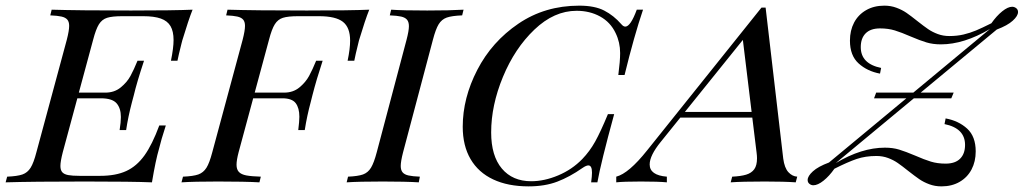

<svg xmlns="http://www.w3.org/2000/svg" viewBox="-54 -642 3604 676"><path d="M624 -607.9Q609.4 -571.3 587.9 -500L585 -488.8Q574.2 -445.8 570.8 -428.2H547.9Q557.1 -473.6 557.1 -501Q557.1 -531.7 546.4 -550Q535.6 -568.4 512.2 -576.7Q488.8 -585 450.2 -585H377Q340.8 -585 323 -579.3Q305.2 -573.7 294.4 -556.6Q283.7 -539.6 273.9 -502L223.6 -315.9H316.9Q348.6 -315.9 370.8 -334Q393.1 -352.1 405.3 -374.5Q417.5 -397 430.2 -428.2H453.1Q427.7 -351.6 417 -306.2L410.6 -282.2Q397 -230.5 390.1 -184.1H367.2Q371.6 -212.4 371.6 -230Q371.6 -261.2 356.2 -278.6Q340.8 -295.9 300.8 -295.9H218.3L167 -106Q158.7 -73.7 158.7 -57.6Q158.7 -43 165.3 -35.6Q171.9 -28.3 186 -25.6Q200.2 -22.9 226.1 -22.9H298.8Q353.5 -22.9 390.4 -39.8Q427.2 -56.6 454.6 -94.7Q481.9 -132.8 506.8 -200.2H529.8Q512.7 -147.5 505.9 -118.2Q494.1 -78.6 481 0Q411.1 -2.9 246.1 -2.9Q61 -2.9 -34.2 0L-28.8 -20Q7.3 -21.5 25.1 -27.8Q43 -34.2 53.7 -51.3Q64.5 -68.4 74.2 -106L181.2 -502Q189.5 -534.2 189.5 -550.8Q189.5 -565.4 182.9 -573Q176.3 -580.6 162.4 -583.7Q148.4 -586.9 123 -587.9L127.9 -607.9Q222.2 -605 407.2 -605Q558.1 -605 624 -607.9Z M1246.1 -607.9Q1231.4 -571.3 1210 -500Q1195.8 -442.9 1193.4 -428.2H1169.9Q1178.7 -470.2 1178.7 -499Q1178.7 -545.4 1153.3 -565.2Q1127.9 -585 1069.3 -585H996.1Q960 -585 942.1 -579.3Q924.3 -573.7 913.6 -556.6Q902.8 -539.6 893.1 -502L842.8 -315.9H946.3Q978 -315.9 1000 -334Q1022 -352.1 1034.2 -374.5Q1046.4 -397 1059.1 -428.2H1082Q1060.1 -361.8 1045.9 -306.2L1040 -282.7Q1026.9 -234.4 1019 -184.1H996.1Q1000 -215.3 1000 -231Q1000 -261.7 987.1 -278.8Q974.1 -295.9 939.9 -295.9H837.4L786.1 -106Q778.8 -78.1 778.8 -62Q778.8 -45.4 787.1 -36.6Q795.4 -27.8 813.2 -24.4Q831.1 -21 864.3 -20L859.4 0Q808.1 -2.9 713.4 -2.9Q628.9 -2.9 585 0L590.3 -20Q626.5 -21.5 644.3 -27.8Q662.1 -34.2 672.9 -51.3Q683.6 -68.4 693.4 -106L800.3 -502Q808.6 -534.2 808.6 -550.8Q808.6 -565.4 802 -573Q795.4 -580.6 781.5 -583.7Q767.6 -586.9 742.2 -587.9L747.1 -607.9Q841.3 -605 1026.4 -605Q1180.2 -605 1246.1 -607.9Z M1356.9 -57.6Q1356.9 -43 1363.5 -35.2Q1370.1 -27.3 1384.3 -24.2Q1398.4 -21 1424.3 -20L1420.4 0Q1373.5 -2.9 1293.5 -2.9Q1209.5 -2.9 1166.5 0L1171.4 -20Q1206.5 -21.5 1224.1 -27.8Q1241.7 -34.2 1252.2 -51.5Q1262.7 -68.8 1272.5 -106L1377.4 -502Q1385.7 -533.7 1385.7 -549.8Q1385.7 -564.9 1378.9 -572.8Q1372.1 -580.6 1358.2 -583.7Q1344.2 -586.9 1318.4 -587.9L1323.2 -607.9Q1363.3 -605 1450.2 -605Q1530.8 -605 1578.1 -607.9L1573.2 -587.9Q1536.6 -586.4 1518.8 -580.1Q1501 -573.7 1490.5 -556.6Q1480 -539.6 1470.2 -502L1365.2 -106Q1356.9 -73.7 1356.9 -57.6Z M1575.2 -195.8Q1575.2 -296.9 1626.5 -396Q1677.7 -495.1 1771.2 -558.6Q1864.7 -622.1 1985.4 -622.1Q2040 -622.1 2073.5 -604.7Q2106.9 -587.4 2133.3 -557.1Q2140.6 -548.3 2147.5 -548.3Q2166 -548.3 2188 -607.9H2210Q2178.7 -515.6 2145 -377.9H2123Q2129.4 -427.2 2129.4 -455.1Q2129.4 -493.2 2113.3 -525.9Q2095.2 -564 2058.8 -584Q2022.5 -604 1976.1 -604Q1897 -604 1827.6 -537.8Q1758.3 -471.7 1716.8 -371.3Q1675.3 -271 1675.3 -175.8Q1675.3 -93.3 1712.9 -48.6Q1750.5 -3.9 1816.4 -3.9Q1862.3 -3.9 1911.1 -24.4Q1960 -44.9 1996.1 -82Q2022.5 -109.4 2041.5 -143.6Q2060.5 -177.7 2086.4 -240.2H2108.4Q2061 -66.9 2049.3 0H2027.3Q2030.3 -21.5 2030.3 -34.2Q2030.3 -59.6 2017.6 -59.6Q2009.8 -59.6 1997.1 -50.8Q1951.7 -19 1908 -2.4Q1864.3 14.2 1807.1 14.2Q1734.4 14.2 1682.4 -10.3Q1630.4 -34.7 1602.8 -81.8Q1575.2 -128.9 1575.2 -195.8Z M2752.9 -20 2747.6 0Q2707.5 -2.9 2638.7 -2.9Q2558.1 -2.9 2518.6 0L2523.9 -20Q2554.7 -21.5 2573.2 -27.1Q2591.8 -32.7 2601.6 -46.1Q2611.3 -59.6 2611.3 -84.5Q2611.3 -93.3 2609.9 -104L2594.7 -228H2341.3L2272.9 -143.1Q2233.4 -94.7 2233.4 -63Q2233.4 -24.9 2293.9 -20V0Q2264.2 -2.9 2202.6 -2.9Q2141.6 -2.9 2115.7 0V-20Q2159.7 -31.2 2224.6 -112.8L2627 -615.2H2641.6L2703.6 -84Q2708 -50.8 2721.7 -35.9Q2735.4 -21 2752.9 -20ZM2561.5 -501.5 2357.4 -248H2592.3Z M3530.3 -599.6Q3530.3 -585.9 3511.7 -569.1Q3493.2 -552.2 3455.6 -538.1L3187.5 -315.9H3303.7L3295.4 -295.9H3163.6L2888.7 -67.9Q2979.5 -122.1 3061.5 -122.1Q3089.8 -122.1 3112.1 -115.2Q3134.3 -108.4 3168 -94.2Q3200.2 -80.1 3223.4 -73Q3246.6 -65.9 3275.4 -65.9Q3309.1 -65.9 3326.4 -83.3Q3343.8 -100.6 3343.8 -131.8Q3343.8 -190.4 3271.5 -205.1L3275.4 -225.1Q3320.8 -216.8 3351.1 -189.2Q3381.3 -161.6 3381.3 -108.9Q3381.3 -73.2 3366.7 -45.4Q3352.1 -17.6 3324.7 -1.7Q3297.4 14.2 3260.7 14.2Q3237.8 14.2 3218 6.8Q3198.2 -0.5 3182.6 -11.2Q3167 -22 3144 -40Q3122.1 -57.6 3106.9 -68.1Q3091.8 -78.6 3072.8 -85.7Q3053.7 -92.8 3031.7 -92.8Q2993.2 -92.8 2962.2 -82.3Q2931.2 -71.8 2883.8 -47.9Q2865.7 -22 2845.5 -5.9Q2825.2 10.3 2809.6 10.3Q2801.8 10.3 2795.4 4.9Q2789.6 0 2789.6 -8.3Q2789.6 -22 2808.1 -38.8Q2826.7 -55.7 2864.7 -69.8L3137.2 -295.9H3023.4L3030.8 -315.9H3161.6L3431.6 -540Q3339.8 -485.8 3258.8 -485.8Q3230.5 -485.8 3207.8 -492.7Q3185.1 -499.5 3151.9 -513.7Q3119.6 -527.8 3096.4 -534.9Q3073.2 -542 3044.4 -542Q3011.2 -542 2993.9 -524.7Q2976.6 -507.3 2976.6 -476.1Q2976.6 -417.5 3048.3 -402.8L3044.4 -382.8Q2999.5 -391.1 2969 -418.7Q2938.5 -446.3 2938.5 -499Q2938.5 -534.7 2953.1 -562.5Q2967.8 -590.3 2995.4 -606.2Q3022.9 -622.1 3059.6 -622.1Q3082.5 -622.1 3102.3 -614.7Q3122.1 -607.4 3137.7 -596.7Q3153.3 -585.9 3175.8 -567.9Q3198.7 -549.8 3213.6 -539.6Q3228.5 -529.3 3247.6 -522.2Q3266.6 -515.1 3288.6 -515.1Q3315.4 -515.1 3338.4 -520.5Q3361.3 -525.9 3382.3 -534.7Q3403.3 -543.5 3436.5 -560.1Q3454.6 -585.9 3474.6 -602.1Q3494.6 -618.2 3509.8 -618.2Q3517.6 -618.2 3524.4 -612.8Q3530.3 -607.9 3530.3 -599.6Z"/></svg>

Font: TypoPRO Playfair Display SC
Style: Italic
Weight: 400
Italic angle: -14°
Designer: Claus Eggers Sørensen
Foundry: Claus Eggers Sørensen
Version: Version 1.004;PS 001.004;hotconv 1.0.70;makeotf.lib2.5.58329